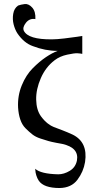

<svg xmlns="http://www.w3.org/2000/svg" viewBox="-20 -716 476 966"><path d="M408 99Q400 148 369.5 188.5Q339 229 280 230Q200 230 175 193Q167 181 162.5 166Q158 151 158 142L157 133Q185 159 273 161Q302 161 331 143.5Q360 126 367 92Q379 27 293 8Q287 7 263 2.5Q239 -2 223.5 -6.5Q208 -11 183.5 -19Q159 -27 142.5 -40Q126 -53 108.5 -70.5Q91 -88 82 -115Q73 -142 71 -175Q68 -234 89.5 -286.5Q111 -339 145 -373Q179 -407 211 -428.5Q243 -450 270 -460Q207 -460 145 -484Q100 -500 67 -549Q55 -568 48.5 -593.5Q42 -619 46.5 -646.5Q51 -674 71 -688Q84 -693 104 -695.5Q124 -698 142 -678Q160 -658 158 -620Q129 -625 110.5 -601.5Q92 -578 100 -561Q122 -517 241 -518Q265 -518 303 -522.5Q341 -527 368 -531L394 -535V-445Q385 -447 370 -448Q355 -449 318 -441Q281 -433 255 -413Q210 -379 185.5 -323Q161 -267 162 -215Q163 -163 186 -131Q203 -108 220 -95Q237 -82 250.5 -77Q264 -72 291.5 -61.5Q319 -51 345 -39Q423 -1 408 99Z"/></svg>

Font: GFS Artemisia
Style: Regular
Weight: 400
Designer: Takis Katsoulidis and George D. Matthiopoulos
Foundry: Takis Katsoulidis and George D. Matthiopoulos
Version: Version 1.0